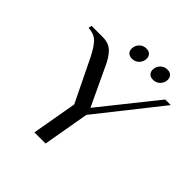

<svg xmlns="http://www.w3.org/2000/svg" viewBox="-208 -942 1095 1095"><g transform="rotate(45 339.0 -395.0)"><path d="M286 -273 161 -530Q134 -584 108.5 -610.5Q83 -637 35 -640L39 -660H129Q179 -660 208 -630.5Q237 -601 259 -550L365 -325L633 -660H678L377 -280L328 0H238ZM292 -730Q292 -754 309 -772Q326 -790 352 -790Q372 -790 383 -779Q394 -768 394 -750Q394 -726 377 -708Q360 -690 334 -690Q314 -690 303 -701Q292 -712 292 -730ZM462 -730Q462 -754 479 -772Q496 -790 522 -790Q542 -790 553 -779Q564 -768 564 -750Q564 -726 547 -708Q530 -690 504 -690Q484 -690 473 -701Q462 -712 462 -730Z"/></g></svg>

Font: Philosopher
Style: Italic
Weight: 400
Italic angle: -10°
Designer: Jovanny Lemonad
Foundry: Jovanny Lemonad
Version: Version 2.000